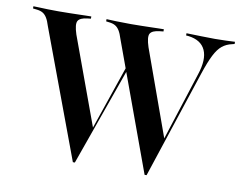

<svg xmlns="http://www.w3.org/2000/svg" viewBox="-67 -661 955 761"><g transform="rotate(10 410.0 -280.5)"><path d="M558.9 10.5 371 -503.2Q364.5 -524.2 357.3 -535.9Q350 -547.6 340.3 -553.2Q330.6 -558.9 315.3 -560.5L303.2 -562.1V-571Q318.5 -570.2 342.7 -569.4Q366.9 -568.5 397.6 -568.5H402.4H404.8Q425.8 -568.5 445.2 -569Q464.5 -569.4 481 -569.8Q497.6 -570.2 510.9 -570.6Q524.2 -571 533.9 -571V-562.1L519.4 -560.5Q488.7 -557.3 481 -543.5Q473.4 -529.8 486.3 -490.3L612.9 -138.7L604 -125L698.4 -418.5Q719.4 -481.5 702.8 -518.1Q686.3 -554.8 634.7 -561.3L625 -562.1V-571Q656.5 -570.2 685.5 -569.4Q714.5 -568.5 739.5 -568.5Q765.3 -568.5 784.3 -569.4Q803.2 -570.2 820.2 -571V-562.1L810.5 -559.7Q787.9 -554.8 771.4 -541.5Q754.8 -528.2 740.7 -500.4Q726.6 -472.6 710.5 -424.2L566.9 10.5ZM270.2 10.5 79 -503.2Q72.6 -524.2 65.3 -535.9Q58.1 -547.6 48.4 -553.2Q38.7 -558.9 22.6 -560.5L8.9 -562.1V-571Q20.2 -571 34.7 -570.2Q49.2 -569.4 67.3 -569Q85.5 -568.5 105.6 -568.5H111.3H114.5Q135.5 -568.5 154.4 -569Q173.4 -569.4 189.9 -569.8Q206.5 -570.2 219.4 -570.6Q232.3 -571 241.9 -571V-562.1L228.2 -560.5Q198.4 -557.3 190.7 -543.5Q183.1 -529.8 196 -490.3L327.4 -131.5L316.9 -115.3L423.4 -426.6L429 -413.7L278.2 10.5Z"/></g></svg>

Font: Playfair 144pt SemiCondensed SemiBold
Style: Regular
Weight: 600
Width: 4
Designer: Claus Eggers Sørensen
Foundry: Claus Eggers Sørensen
Version: Version 2.203